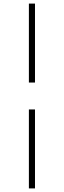

<svg xmlns="http://www.w3.org/2000/svg" viewBox="-20 -830 356 1070"><path d="M141 -370V-810H175V-370ZM141 220V-220H175V220Z"/></svg>

Font: M PLUS 1 Thin ExtraLight
Style: Regular
Weight: 250
Version: Version 1.001